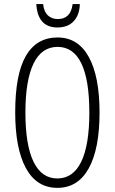

<svg xmlns="http://www.w3.org/2000/svg" viewBox="-20 -907 560 937"><path d="M369.6 -887.2Q368.2 -834 339.8 -803.7Q311.5 -772.9 260.3 -772.9Q164.1 -772.9 157.2 -887.2H190.4Q194.3 -850.6 212.9 -832.5Q232.4 -814 262.2 -814Q325.2 -814 334.5 -887.2ZM104 -357.9Q104 -199.2 143.6 -117.7Q183.1 -36.1 259.8 -36.1Q336.4 -36.1 376 -116.7Q416 -198.2 416 -357.9Q416 -516.6 377 -597.7Q337.9 -678.2 261.2 -678.2Q183.1 -678.2 143.6 -596.7Q104 -514.6 104 -357.9ZM465.8 -357.9Q465.8 -180.7 413.1 -85.4Q360.4 9.8 259.8 9.8Q158.7 9.8 106.4 -86.4Q54.2 -182.6 54.2 -358.9Q54.2 -543.9 106 -633.8Q158.2 -724.1 261.2 -724.1Q360.8 -724.1 413.1 -629.4Q465.8 -534.2 465.8 -357.9Z"/></svg>

Font: Germano
Style: Regular
Weight: 300
Width: 3
Foundry: Ascender Corporation
Version: Version 1.10; ttfautohint (v1.5)